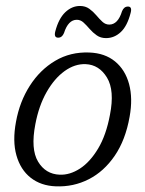

<svg xmlns="http://www.w3.org/2000/svg" viewBox="-20 -632 500 660"><path d="M287 -451.5Q340.5 -449.5 375.5 -420.8Q410.5 -392 423.8 -342.8Q437 -293.5 425.5 -230.5Q411.5 -151 374.5 -96.8Q337.5 -42.5 285 -15.8Q232.5 11 171.5 8.5Q120.5 6.5 85.5 -21Q50.5 -48.5 36.5 -97.8Q22.5 -147 35 -213.5Q47.5 -282.5 82.5 -337.2Q117.5 -392 169.8 -423Q222 -454 287 -451.5ZM185 -31.5Q220 -30 254.8 -52.5Q289.5 -75 317.2 -121.2Q345 -167.5 358 -237.5Q374.5 -321 347.8 -365.2Q321 -409.5 274.5 -411.5Q237.5 -413 202.2 -387.8Q167 -362.5 140.2 -315.5Q113.5 -268.5 101.5 -205Q85 -119.5 110.8 -76.5Q136.5 -33.5 185 -31.5ZM344.5 -501Q326 -501 312.5 -510.5Q299 -520 288.2 -532.5Q277.5 -545 267.2 -554.5Q257 -564 244 -564Q214.5 -564 200 -518.5Q193.5 -502.5 180 -502.5Q164.5 -502.5 170 -524Q181.5 -568 204.2 -589.8Q227 -611.5 255 -611.5Q273.5 -611.5 287 -601.8Q300.5 -592 311 -579.5Q321.5 -567 332 -557.2Q342.5 -547.5 355.5 -547.5Q385.5 -547.5 399.5 -593.5Q406 -609.5 420 -609.5Q435 -609.5 429 -587.5Q417.5 -542.5 395.2 -521.8Q373 -501 344.5 -501Z"/></svg>

Font: Fraunces 72pt S100 Light
Style: Italic
Weight: 300
Italic angle: -16°
Version: Version 1.000; ttfautohint (v1.8.3)